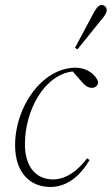

<svg xmlns="http://www.w3.org/2000/svg" viewBox="-20 -731 444 763"><path d="M180 12C246 12 298 -31 336 -95L326 -102C293 -57 245 -18 191 -18C125 -18 79 -66 79 -158C79 -291 155 -434 269 -447L303 -408C317 -392 328 -382 345 -382C358 -382 370 -390 370 -406C360 -436 324 -462 281 -462C148 -462 40 -308 40 -154C40 -41 103 12 180 12ZM278 -541 288 -535C318 -573 349 -610 379 -648C396 -667 404 -680 404 -690C404 -704 394 -711 384 -711C372 -711 363 -700 348 -672C325 -628 301 -585 278 -541Z"/></svg>

Font: Source Serif 4 Display Light
Style: Italic
Weight: 300
Italic angle: -12°
Designer: Frank Grießhammer
Foundry: Adobe Systems Incorporated
Version: Version 4.004;hotconv 1.0.117;makeotfexe 2.5.65602